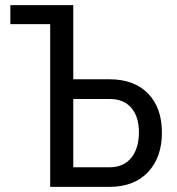

<svg xmlns="http://www.w3.org/2000/svg" viewBox="-20 -731 692 751"><path d="M266.6 -343.8V-76.7H409.2Q462.9 -76.7 493.2 -113.5Q523.4 -150.4 523.4 -213.4Q523.4 -274.4 493.9 -308.8Q464.4 -343.3 410.6 -343.8ZM20.5 -710.9H266.6V-420.9H408.2Q504.9 -420.9 559.1 -365.2Q613.3 -309.6 613.3 -212.4Q613.3 -115.2 558.8 -57.6Q504.4 0 407.2 0H176.3V-636.7H20.5Z"/></svg>

Font: MAUL Condensed
Style: Condensed Regular
Weight: 400
Designer: MAUL
Version: Version 1.0; 2020; ttfautohint (v1.8.3)